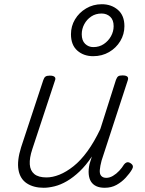

<svg xmlns="http://www.w3.org/2000/svg" viewBox="-20 -873 687 909"><path d="M187 16Q139 16 107 -5Q75 -26 67.5 -69Q60 -112 80 -176L185 -494Q189 -506 195.5 -510.5Q202 -515 216 -515Q232 -515 238.5 -509Q245 -503 240 -491L133 -167Q119 -125 121 -95Q123 -65 142.5 -49Q162 -33 200 -33Q229 -33 261.5 -46Q294 -59 328 -86Q362 -113 394 -157Q426 -201 455 -262L529 -495Q534 -508 540 -512Q546 -516 560 -516Q576 -516 582.5 -510.5Q589 -505 585 -493L461 -113Q454 -87 452.5 -68Q451 -49 459.5 -40Q468 -31 483 -31Q499 -31 515 -40.5Q531 -50 544.5 -64.5Q558 -79 567 -94Q572 -101 579.5 -104Q587 -107 597 -101Q608 -94 609 -86.5Q610 -79 605 -71Q594 -52 575 -31.5Q556 -11 531.5 2.5Q507 16 476 16Q452 16 436 8.5Q420 1 411 -13Q402 -27 400 -48.5Q398 -70 404 -97L415 -132Q387 -90 357 -61.5Q327 -33 297 -15.5Q267 2 238.5 9Q210 16 187 16ZM421 -607Q376 -607 346 -633.5Q316 -660 316 -711Q316 -749 335 -781Q354 -813 387.5 -833Q421 -853 462 -853Q507 -853 538 -826.5Q569 -800 569 -749Q569 -711 549.5 -678.5Q530 -646 496.5 -626.5Q463 -607 421 -607ZM422 -650Q450 -650 471.5 -664.5Q493 -679 505.5 -701.5Q518 -724 518 -749Q518 -779 501.5 -794Q485 -809 461 -809Q433 -809 412 -795Q391 -781 379 -758.5Q367 -736 367 -711Q367 -681 383 -665.5Q399 -650 422 -650Z"/></svg>

Font: Playwrite CO ExtraLight
Style: Regular
Weight: 250
Version: Version 1.002